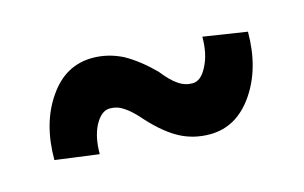

<svg xmlns="http://www.w3.org/2000/svg" viewBox="-43 -494 634 401"><g transform="rotate(-15 273.5 -293.0)"><path d="M502.9 -371.1Q502.9 -292 465.8 -238.3Q428.7 -184.6 371.1 -184.6Q335.9 -184.6 306.6 -200.2Q277.3 -215.8 246.1 -250Q226.6 -272.5 212.9 -281.2Q199.2 -291 182.6 -291Q164.1 -291 150.4 -265.6Q137.7 -241.2 137.7 -204.1Q106.4 -208 43 -216.8Q43 -296.9 80.1 -349.6Q116.2 -402.3 174.8 -402.3Q208 -402.3 239.3 -386.7Q269.5 -370.1 300.8 -338.9Q318.4 -316.4 333 -306.6Q346.7 -296.9 363.3 -296.9Q381.8 -296.9 394.5 -322.3Q408.2 -347.7 408.2 -385.7Q439.5 -380.9 502.9 -371.1Z"/></g></svg>

Font: Noto Sans Hebrew DECATHLON 
Style: Bold
Weight: 400
Designer: Monotype Design Team
Version: Version 2.000;GOOG;noto-fonts:20170220:a8a215d2e889